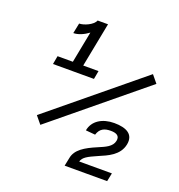

<svg xmlns="http://www.w3.org/2000/svg" viewBox="-132 -840 884 949"><g transform="rotate(20 310.0 -365.0)"><path d="M139.5 -684.5 128.5 -630.5C153 -630.5 182.5 -643 207 -661.5L175 -496.5H94.5L86.5 -452.5H302L310 -496.5H229.5L275 -730H220.5C210 -703.5 163.5 -684.5 139.5 -684.5ZM568 -574.5 98 -188 130.5 -148.5 600.5 -535ZM471.5 -282C409 -282 361 -252.5 351.5 -200L401.5 -195.5C412 -229.5 434.5 -240 468.5 -240C498.5 -240 517 -230 511.5 -203C505 -170.5 471.5 -157 435 -141.5C373.5 -115.5 330 -89.5 321.5 -44L312.5 0H536L545 -44H373C380.5 -68.5 402 -79.5 452 -101.5C495 -120 554.5 -143 566.5 -204.5C577 -259 537.5 -282 471.5 -282Z"/></g></svg>

Font: Monaspace Neon Light
Style: Italic
Weight: 300
Italic angle: -11°
Designer: Riley Cran & the Lettermatic Team
Foundry: Lettermatic
Version: Version 1.200 (Monaspace Neon)